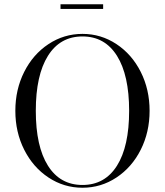

<svg xmlns="http://www.w3.org/2000/svg" viewBox="-20 -865 774 901"><path d="M682 -345Q682 -245 640.5 -162.5Q599 -80 526.5 -32Q454 16 367 16Q280 16 207.5 -32Q135 -80 93.5 -162.5Q52 -245 52 -345Q52 -445 93.5 -527.5Q135 -610 207.5 -658Q280 -706 367 -706Q454 -706 526.5 -658Q599 -610 640.5 -527.5Q682 -445 682 -345ZM367 3Q472 3 529 -87.5Q586 -178 586 -345Q586 -512 529 -603Q472 -694 367 -694Q262 -694 205 -603Q148 -512 148 -345Q148 -178 205 -87.5Q262 3 367 3ZM464 -823V-845H264V-823Z"/></svg>

Font: Libre Caslon Display
Style: Regular
Weight: 400
Designer: Pablo Impallari, Rodrigo Fuenzalida
Foundry: Pablo Impallari, Rodrigo Fuenzalida
Version: Version 1.100; ttfautohint (v1.6) -l 8 -r 50 -G 200 -x 14 -D